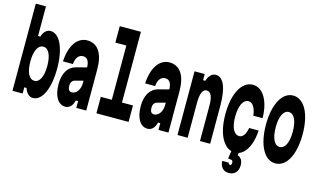

<svg xmlns="http://www.w3.org/2000/svg" viewBox="-115 -1217 3030 1805"><g transform="rotate(15 1400.0 -314.0)"><path d="M238 16C328 16 389 -114 389 -310C389 -506 328 -636 238 -636C203 -636 171 -607 158 -560H136V-848H37V0H136V-60H158C171 -15 203 16 238 16ZM211 -144C159 -144 128 -207 128 -310C128 -413 159 -476 211 -476C262 -476 293 -413 293 -310C293 -207 262 -144 211 -144Z M658 -66V0H755V-400C755 -555 698 -640 595 -640C499 -640 432 -546 424 -390H521C525 -450 553 -486 595 -486C617 -486 633 -477 643 -460C652 -445 657 -423 658 -394L554 -367C481 -347 439 -279 439 -172C439 -60 483 16 553 16C596 16 623 -13 636 -66ZM658 -242C658 -180 624 -130 579 -130C552 -130 540 -150 540 -186C540 -215 555 -238 576 -243L658 -265Z M854 -688H961V-160H854V0H1167V-160H1060V-848H854Z M1458 -66V0H1555V-400C1555 -555 1498 -640 1395 -640C1299 -640 1232 -546 1224 -390H1321C1325 -450 1353 -486 1395 -486C1417 -486 1433 -477 1443 -460C1452 -445 1457 -423 1458 -394L1354 -367C1281 -347 1239 -279 1239 -172C1239 -60 1283 16 1353 16C1396 16 1423 -13 1436 -66ZM1458 -242C1458 -180 1424 -130 1379 -130C1352 -130 1340 -150 1340 -186C1340 -215 1355 -238 1376 -243L1458 -265Z M1742 0V-340C1742 -431 1762 -476 1802 -476C1842 -476 1862 -431 1862 -340V0H1961V-370C1961 -543 1920 -640 1846 -640C1809 -640 1779 -611 1764 -560H1742V-620H1643V0Z M2160 90 2192 94C2201 95 2208 104 2208 119C2208 135 2202 144 2193 144C2184 144 2178 137 2175 126H2112C2115 185 2147 220 2200 220C2257 220 2291 183 2291 122C2291 77 2271 46 2239 38L2243 14C2258 9 2273 0 2286 -12C2333 -55 2364 -135 2369 -238H2277C2266 -177 2241 -140 2206 -140C2154 -140 2122 -203 2122 -307C2122 -414 2155 -480 2207 -480C2247 -480 2276 -435 2285 -360H2375C2373 -528 2305 -640 2207 -640C2099 -640 2027 -507 2027 -307C2027 -176 2057 -76 2112 -21C2129 -3 2149 9 2171 15Z M2599 20C2708 20 2778 -112 2778 -310C2778 -508 2708 -640 2599 -640C2492 -640 2421 -508 2421 -310C2421 -112 2492 20 2599 20ZM2599 -140C2548 -140 2516 -205 2516 -310C2516 -415 2548 -480 2599 -480C2651 -480 2682 -415 2682 -310C2682 -205 2651 -140 2599 -140Z"/></g></svg>

Font: Yard Headline
Style: Regular
Weight: 400
Monospace: yes
Designer: Roman Shamin
Foundry: Evil Martians
Version: Version 1.000